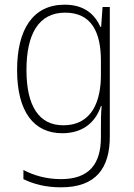

<svg xmlns="http://www.w3.org/2000/svg" viewBox="-20 -559 571 820"><path d="M256 -539C121 -539 53 -434 53 -260C53 -81 125 10 246 10C330 10 387 -33 411 -106H414C411 -71 411 -44 411 -12V27C411 142 360 206 241 206C177 206 124 190 80 167V206C123 227 174 241 241 241C389 241 449 160 449 24V-529H418L412 -444H409C384 -499 339 -539 256 -539ZM258 -505C372 -505 411 -420 411 -299V-239C411 -130 375 -24 250 -24C148 -24 93 -104 93 -260C93 -412 144 -505 258 -505Z"/></svg>

Font: Noto Sans Devanagari UI SemiCondensed ExtraLight
Style: Regular
Weight: 200
Width: 4
Designer: Jelle Bosma - Monotype Design Team
Foundry: Monotype Imaging Inc.
Version: Version 2.004